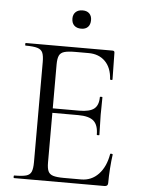

<svg xmlns="http://www.w3.org/2000/svg" viewBox="-55 -842 648 885"><g transform="rotate(5 268.5 -399.0)"><path d="M462.2 0H43.4Q41.2 0 41.2 -6Q41.2 -12 43.4 -12Q80 -12 98.2 -17Q116.4 -22 122.6 -37Q128.8 -52 128.8 -81V-544Q128.8 -573 122.6 -587.5Q116.4 -602 98.2 -607.5Q80 -613 43.4 -613Q41.2 -613 41.2 -619Q41.2 -625 43.4 -625H445Q454.2 -625 454.2 -616L456.2 -492.6Q456.2 -489.8 450.8 -489.6Q445.4 -489.4 445 -492.4Q441.8 -545.8 412.6 -574.9Q383.4 -604 335.8 -604H274.6Q241 -604 223.6 -598.9Q206.2 -593.8 199.8 -579.8Q193.4 -565.8 193.4 -539V-85Q193.4 -58.8 199.6 -45Q205.8 -31.2 222.6 -26Q239.4 -20.8 272.2 -20.8H352.4Q400 -20.8 432.6 -55.2Q465.2 -89.6 475.2 -148.6Q475.4 -151.6 481.3 -150.9Q487.2 -150.2 487.2 -147.4Q483.2 -120.8 480.6 -83.7Q478 -46.6 478 -15Q478 0 462.2 0ZM406.2 -232.6Q406.2 -276.8 384.8 -295.9Q363.4 -315 313 -315H162.8V-335.8H315.6Q364.2 -335.8 384.7 -352.3Q405.2 -368.8 405.2 -406.2Q405.2 -408.4 411.1 -408.4Q417 -408.4 417 -406.2Q417 -376.4 416.5 -359.9Q416 -343.4 416 -325Q416 -302.4 417.1 -280.4Q418.2 -258.4 418.2 -232.6Q418.2 -230.6 412.2 -230.6Q406.2 -230.6 406.2 -232.6ZM291.8 -713Q271 -713 259.3 -724.3Q247.6 -735.6 247.6 -756.4Q247.6 -775.2 259.3 -786.4Q271 -797.6 291.8 -797.6Q311.8 -797.6 322.8 -786.4Q333.8 -775.2 333.8 -756.4Q333.8 -735.6 322.8 -724.3Q311.8 -713 291.8 -713Z"/></g></svg>

Font: Cormorant Light
Style: Regular
Weight: 300
Designer: Christian Thalmann (Catharsis Fonts)
Foundry: Catharsis Fonts
Version: Version 4.000